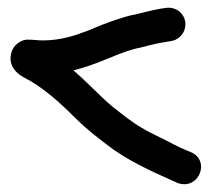

<svg xmlns="http://www.w3.org/2000/svg" viewBox="-20 -469 544 494"><path d="M48 -367C31 -365 15 -352 10 -336C-3 -296 31 -275 43 -269C90 -245 133 -206 172 -167C200 -139 227 -118 256 -96C306 -57 368 -29 424 -4L440 3H441C493 18 522 -57 470 -78L458 -83C450 -86 440 -91 426 -98C399 -113 369 -125 345 -140C320 -154 296 -174 270 -194C240 -219 205 -257 169 -288C210 -298 247 -314 279 -327C297 -334 321 -343 339 -346C347 -348 377 -356 394 -359C403 -360 410 -362 418 -363C438 -365 457 -382 457 -407C457 -432 435 -451 410 -449C399 -448 390 -446 385 -445V-444L384 -445C378 -444 332 -433 329 -432C310 -429 291 -422 278 -418C260 -412 231 -401 211 -392C175 -378 137 -365 90 -365C77 -365 67 -367 51 -367Z"/></svg>

Font: Stray Cat
Style: Blk
Weight: 900
Version: Version 1.0